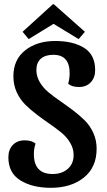

<svg xmlns="http://www.w3.org/2000/svg" viewBox="-20 -876 512 918"><path d="M88 -724 233 -856H237L386 -724L356 -689L236 -762L117 -689ZM244 -680Q330 -680 382.5 -647Q435 -614 435 -541Q435 -505 414 -482.5Q393 -460 358 -460Q323 -460 306 -476Q313 -500 313 -526Q313 -614 235 -614Q197 -614 175.5 -595.5Q154 -577 154 -541Q154 -511 170 -483.5Q186 -456 211.5 -435Q237 -414 267.5 -393Q298 -372 328.5 -349Q359 -326 384.5 -301Q410 -276 426 -241Q442 -206 442 -165Q442 -76 381 -27Q320 22 223 22Q135 22 77.5 -13.5Q20 -49 20 -124Q20 -160 41 -182.5Q62 -205 98 -205Q133 -205 150 -189Q142 -167 142 -139Q142 -44 232 -44Q276 -44 304 -68.5Q332 -93 332 -135Q332 -165 316 -192.5Q300 -220 274.5 -241Q249 -262 218.5 -283Q188 -304 157.5 -327Q127 -350 101.5 -375Q76 -400 60 -435Q44 -470 44 -511Q44 -591 100.5 -635.5Q157 -680 244 -680Z"/></svg>

Font: Sansita
Style: Regular
Weight: 400
Designer: Pablo Cosgaya
Foundry: Omnibus-Type
Version: Version 1.006;hotconv 1.0.109;makeotfexe 2.5.65596